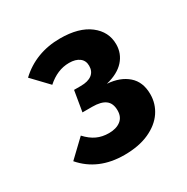

<svg xmlns="http://www.w3.org/2000/svg" viewBox="-111 -849 623 638"><g transform="rotate(-30 200.0 -529.5)"><path d="M198.8 -751.4Q271.2 -751.4 311.3 -720.5Q351.4 -689.6 351.4 -641.6Q351.4 -606 328.1 -580.1Q304.8 -554.2 258.8 -543Q307.6 -539.6 337.1 -513.9Q366.6 -488.2 366.6 -441Q366.6 -404.4 346.4 -374.5Q326.2 -344.6 286.8 -326.7Q247.4 -308.8 191.6 -308.8Q91.4 -308.8 33.4 -376L97.6 -437.2Q117 -416.2 137.5 -406.8Q158 -397.4 183.4 -397.4Q211.4 -397.4 228.4 -410.4Q245.4 -423.4 245.4 -448.6Q245.4 -476.2 228.8 -488.7Q212.2 -501.2 178.6 -501.2H141L154.2 -580H180.2Q208 -580 222.9 -591.4Q237.8 -602.8 237.8 -624.4Q237.8 -644.4 223.4 -655.2Q209 -666 184.4 -666Q161.2 -666 140.2 -657Q119.2 -648 100 -630.8L42 -691.6Q73.4 -721.2 112.9 -736.3Q152.4 -751.4 198.8 -751.4Z"/></g></svg>

Font: Firava
Style: Regular
Weight: 400
Designer: Carrois Corporate & Edenspiekermann AG
Foundry: Greg Finn Gibson
Version: Version 5.000